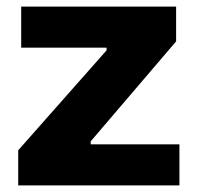

<svg xmlns="http://www.w3.org/2000/svg" viewBox="-20 -560 597 580"><path d="M35 -106 302 -408V-416H44V-540H512V-435L254 -133V-124H522V0H35Z"/></svg>

Font: Encode Sans Normal
Style: Bold
Weight: 700
Designer: Pablo Impallari, Andres Torresi
Foundry: Pablo Impallari, Andres Torresi
Version: Version 1.000; ttfautohint (v1.00) -l 8 -r 50 -G 200 -x 14 -